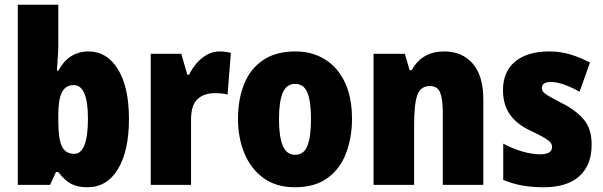

<svg xmlns="http://www.w3.org/2000/svg" viewBox="-20 -780 2544 810"><path d="M226 -588Q226 -568 224 -541.5Q222 -515 220 -482H226Q270 -563 354 -563Q431 -563 477.5 -488Q524 -413 524 -278Q524 -143 477.5 -66.5Q431 10 349 10Q306 10 279 -5Q252 -20 226 -54H216L191 0H55V-760H226ZM291 -421Q257 -421 241.5 -391Q226 -361 226 -297V-267Q226 -195 241 -163Q256 -131 293 -131Q351 -131 351 -280Q351 -421 291 -421Z M905 -563Q929 -563 954 -557L940 -381Q930 -384 917.5 -385.5Q905 -387 886 -387Q841 -387 813.5 -362Q786 -337 786 -276V0H616V-553H745L770 -465H778Q789 -489 808 -511.5Q827 -534 852 -548.5Q877 -563 905 -563Z M1465 -278Q1465 -201 1440.5 -135Q1416 -69 1362.5 -29.5Q1309 10 1224 10Q1145 10 1091.5 -29Q1038 -68 1011 -133.5Q984 -199 984 -278Q984 -361 1010 -425.5Q1036 -490 1090 -526.5Q1144 -563 1226 -563Q1297 -563 1351 -529.5Q1405 -496 1435 -432.5Q1465 -369 1465 -278ZM1157 -277Q1157 -203 1173 -165Q1189 -127 1225 -127Q1262 -127 1277 -165Q1292 -203 1292 -278Q1292 -352 1277 -389Q1262 -426 1225 -426Q1189 -426 1173 -389Q1157 -352 1157 -277Z M1854 -563Q1930 -563 1974.5 -511.5Q2019 -460 2019 -360V0H1848V-306Q1848 -361 1837 -389Q1826 -417 1794 -417Q1754 -417 1740.5 -378.5Q1727 -340 1727 -250V0H1556V-553H1688L1708 -484H1717Q1760 -563 1854 -563Z M2476 -170Q2476 -84 2424.5 -37Q2373 10 2273 10Q2227 10 2185.5 3Q2144 -4 2103 -21V-174Q2140 -154 2181.5 -141.5Q2223 -129 2259 -129Q2309 -129 2309 -160Q2309 -170 2302.5 -178.5Q2296 -187 2276 -199Q2256 -211 2215 -230Q2159 -257 2130.5 -298Q2102 -339 2102 -400Q2102 -478 2153.5 -520.5Q2205 -563 2297 -563Q2343 -563 2384 -551Q2425 -539 2469 -516L2425 -393Q2395 -410 2363 -422Q2331 -434 2304 -434Q2266 -434 2266 -409Q2266 -399 2272 -392Q2278 -385 2296.5 -374Q2315 -363 2354 -343Q2411 -314 2443.5 -275Q2476 -236 2476 -170Z"/></svg>

Font: Noto Sans Lao Condensed Black
Style: Regular
Weight: 900
Width: 3
Designer: Monotype Design Team
Foundry: Monotype Imaging Inc.
Version: Version 2.003; ttfautohint (v1.8.4.7-5d5b)